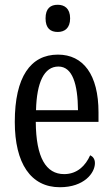

<svg xmlns="http://www.w3.org/2000/svg" viewBox="-20 -775 471 805"><path d="M222 -641C250 -641 274 -656 274 -698C274 -740 250 -755 222 -755C192 -755 171 -740 171 -698C171 -656 192 -641 222 -641ZM231 10C333 10 378 -50 378 -91C378 -109 369 -119 358 -124C339 -81 304 -45 249 -45C173 -45 131 -114 130 -264H393V-304C393 -462 329 -546 223 -546C108 -546 42 -452 42 -264C42 -90 109 10 231 10ZM307 -313H131C134 -430 165 -496 225 -496C284 -496 306 -422 307 -313Z"/></svg>

Font: Noto Serif Sinhala ExtraCondensed
Style: Regular
Weight: 400
Width: 2
Designer: Jelle Bosma - Monotype Design Team
Foundry: Monotype Imaging Inc.
Version: Version 2.007